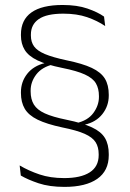

<svg xmlns="http://www.w3.org/2000/svg" viewBox="-20 -668 508 752"><path d="M311 -168.5 278 -185.5Q323.5 -195.5 345.5 -225.2Q367.5 -255 367.5 -288.5V-291.5Q367.5 -321.5 355.5 -341.8Q343.5 -362 312.5 -376.2Q281.5 -390.5 223.5 -402Q162 -414.5 126.8 -431.5Q91.5 -448.5 76.8 -472.5Q62 -496.5 62 -529V-533Q62 -590 103 -619.2Q144 -648.5 225.5 -648.5Q282 -648.5 322.5 -634.5Q363 -620.5 387.5 -603L392 -566Q361 -587 321 -600.8Q281 -614.5 228 -614.5Q162.5 -614.5 131.8 -593.2Q101 -572 101 -532.5V-528.5Q101 -503.5 113.5 -486.2Q126 -469 156.2 -456.2Q186.5 -443.5 240 -432Q303.5 -419 339.5 -402Q375.5 -385 390.8 -360Q406 -335 406 -297V-293.5Q406 -253 381 -221.2Q356 -189.5 311 -179.5ZM156 -430.5 189 -416Q144.5 -405.5 122.2 -376.5Q100 -347.5 100 -313.5V-310Q100 -279.5 112.5 -258.8Q125 -238 155.5 -224Q186 -210 240.5 -199Q304 -186 340 -169.2Q376 -152.5 391 -127.5Q406 -102.5 406 -64.5V-60Q406 1 361 32.5Q316 64 232.5 64Q173.5 64 131 49.8Q88.5 35.5 61.5 19.5L57 -20Q92.5 1 134.8 15.2Q177 29.5 231.5 29.5Q296.5 29.5 331.5 7Q366.5 -15.5 366.5 -60.5V-64Q366.5 -92 354.5 -111Q342.5 -130 311.8 -143.8Q281 -157.5 223.5 -169Q163 -182 127.5 -199.2Q92 -216.5 77 -242Q62 -267.5 62 -303.5V-307Q62 -347.5 86.5 -378.8Q111 -410 156 -421Z"/></svg>

Font: Anek Malayalam ExtraLight
Style: Regular
Weight: 250
Version: Version 1.003